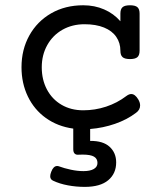

<svg xmlns="http://www.w3.org/2000/svg" viewBox="-20 -482 640 732"><path d="M514.2 -80.1Q514.2 -63 498.5 -51.8Q464.4 -25.9 418.7 -10Q373 5.9 323.7 9.8V55.2Q373 54.7 397.9 77.6Q422.9 100.6 422.9 137.2Q422.9 179.7 392.6 205.1Q362.3 230.5 303.2 230.5Q270 230.5 238.8 224.6Q207.5 218.8 182.6 207Q171.4 202.1 171.4 189.9Q171.4 183.1 175.3 172.9Q183.6 150.9 197.8 150.9Q201.7 150.9 204.1 151.9Q225.1 159.7 250.2 165Q275.4 170.4 298.3 170.4Q323.2 170.4 337.4 162.4Q351.6 154.3 351.6 139.2Q351.6 123 338.4 115.2Q325.2 107.4 294.9 107.4L275.9 107.9Q268.6 107.9 263.9 102.8Q259.3 97.7 259.3 86.4V8.3Q199.7 0 155 -32Q110.4 -64 86.2 -114.3Q62 -164.6 62 -225.6Q62 -293 91.8 -346.7Q121.6 -400.4 175 -431.2Q228.5 -461.9 297.4 -461.9Q340.8 -461.9 377.2 -446Q413.6 -430.2 439 -400.9V-430.2Q439 -447.3 447.3 -454.6Q455.6 -461.9 475.6 -461.9Q495.6 -461.9 503.9 -454.6Q512.2 -447.3 512.2 -430.2V-288.6Q512.2 -271.5 503.9 -264.2Q495.6 -256.8 475.6 -256.8Q455.6 -256.8 447.3 -264.2Q439 -271.5 439 -288.6Q439 -318.4 423.3 -341.3Q407.7 -364.3 376.7 -377Q345.7 -389.6 302.2 -389.6Q255.4 -389.6 218.3 -368.7Q181.2 -347.7 160.2 -310.1Q139.2 -272.5 139.2 -225.6Q139.2 -178.2 158.9 -140.9Q178.7 -103.5 214.6 -82.5Q250.5 -61.5 297.4 -61.5Q342.3 -61.5 384.5 -75.4Q426.8 -89.4 461.4 -115.7Q471.7 -123.5 480.5 -123.5Q494.6 -123.5 506.8 -103.5Q514.2 -91.3 514.2 -80.1Z"/></svg>

Font: Courier Prime
Style: Regular
Weight: 400
Designer: Alan Dague-Greene, Quote-Unquote Apps
Foundry: Quote-Unquote Apps
Version: Version 3.018